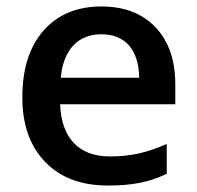

<svg xmlns="http://www.w3.org/2000/svg" viewBox="-20 -570 616 600"><path d="M317.9 9.8C391.6 9.8 444.8 0 501 -26.9V-120.1C438 -92.3 387.2 -81.1 323.2 -81.1C226.1 -81.1 171.4 -139.2 168 -244.1H527.8V-306.2C527.8 -381.8 507.3 -441.4 465.8 -484.9C424.3 -528.3 368.2 -549.8 296.9 -549.8C220.2 -549.8 159.7 -524.4 115.7 -474.1C71.8 -423.8 49.8 -354.5 49.8 -266.1C49.8 -180.2 73.7 -112.8 121.1 -64C168.5 -14.6 233.9 9.8 317.9 9.8ZM296.9 -462.9C369.6 -462.9 413.6 -416.5 415 -327.1H169.9C178.2 -415.5 224.1 -462.9 296.9 -462.9Z"/></svg>

Font: Samim Medium
Style: Regular
Weight: 500
Foundry: DejaVu fonts team - Redesigned by Saber Rastikerdar
Version: Version 4.0.5